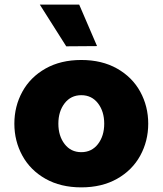

<svg xmlns="http://www.w3.org/2000/svg" viewBox="-20 -799 702 829"><path d="M399 -600 266 -599 152 -779H322ZM42 -265Q42 -340 76.5 -403Q111 -466 176.5 -503Q242 -540 331 -540Q420 -540 485.5 -503Q551 -466 585.5 -403Q620 -340 620 -265Q620 -190 585.5 -127Q551 -64 485.5 -27Q420 10 331 10Q242 10 176.5 -27Q111 -64 76.5 -127Q42 -190 42 -265ZM430 -265Q430 -318 403 -353Q376 -388 331 -388Q286 -388 259 -353Q232 -318 232 -265Q232 -212 259 -177Q286 -142 331 -142Q376 -142 403 -177Q430 -212 430 -265Z"/></svg>

Font: Be Vietnam Black
Style: Regular
Weight: 900
Designer: Lam Bao; Tony Le; Vietanh Nguyen
Foundry: Yellow Type Foundry
Version: Version 5.000